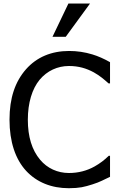

<svg xmlns="http://www.w3.org/2000/svg" viewBox="-20 -1020 641 1054"><path d="M355.5 -1000.5 268.1 -817.9H340.8L474.1 -1000.5ZM357.9 13.2C386.2 13.2 409.7 11.2 428.7 7.8C446.8 4.4 466.3 -1 487.3 -7.8C507.8 -14.2 524.9 -21 539.1 -27.8L550.3 -33.2L584 -49.3V-164.6H576.7C554.2 -142.1 528.3 -122.6 499.5 -106.4C457 -82.5 409.7 -70.3 358.4 -70.3C296.4 -70.3 239.7 -95.7 200.2 -143.1C155.3 -196.3 132.8 -269.5 132.8 -362.8C132.8 -455.1 156.2 -532.2 197.8 -582.5C238.8 -631.3 295.9 -657.7 358.4 -657.7C411.6 -657.7 453.6 -645 494.6 -623C528.3 -604 549.3 -585.9 576.2 -562H584V-678.7C550.3 -697.8 518.1 -711.9 487.3 -721.2C445.8 -733.9 403.3 -740.2 359.4 -740.2C261.7 -740.2 181.6 -706.1 123 -640.1C63 -571.8 32.2 -482.4 32.2 -362.8C32.2 -241.7 64.5 -146 123.5 -82C181.6 -19.5 262.2 13.2 357.9 13.2Z"/></svg>

Font: SG Kara Light
Style: Regular
Weight: 400
Designer: Damoon Khanjanzadeh
Version: Version 1.000